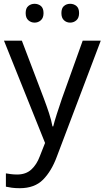

<svg xmlns="http://www.w3.org/2000/svg" viewBox="-20 -750 550 1010"><path d="M1 -536H95L211 -231Q226 -191 238 -154.5Q250 -118 256 -85H260Q266 -110 279 -150.5Q292 -191 306 -232L415 -536H510L279 74Q251 150 206.5 195Q162 240 84 240Q60 240 42 237.5Q24 235 11 232V162Q22 164 37.5 166Q53 168 70 168Q116 168 144.5 142Q173 116 189 73L217 2ZM115 -681Q115 -707 129 -718.5Q143 -730 162 -730Q181 -730 195 -718.5Q209 -707 209 -681Q209 -656 195 -643.5Q181 -631 162 -631Q143 -631 129 -643.5Q115 -656 115 -681ZM303 -681Q303 -707 316.5 -718.5Q330 -730 349 -730Q368 -730 382 -718.5Q396 -707 396 -681Q396 -656 382 -643.5Q368 -631 349 -631Q330 -631 316.5 -643.5Q303 -656 303 -681Z"/></svg>

Font: Noto Sans Lepcha
Style: Regular
Weight: 400
Designer: Monotype Design Team
Foundry: Monotype Imaging Inc.
Version: Version 2.006; ttfautohint (v1.8.4.7-5d5b)